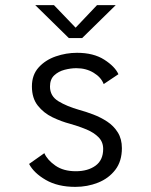

<svg xmlns="http://www.w3.org/2000/svg" viewBox="-20 -718 590 749"><path d="M274 11Q205.5 11 158.8 -16Q112 -43 93.5 -78.5L153 -120.5Q164.5 -94 196 -72Q227.5 -50 275.5 -50Q323 -50 352.8 -71.8Q382.5 -93.5 382.5 -137Q382.5 -164 364.8 -182.2Q347 -200.5 317.5 -213Q288 -225.5 253.5 -235Q219 -244 184.8 -260.5Q150.5 -277 127.5 -306Q104.5 -335 104.5 -381Q104.5 -426 130.8 -455Q157 -484 197.5 -498Q238 -512 280.5 -512Q345 -512 386.8 -485.2Q428.5 -458.5 442 -428.5L384.5 -390Q374.5 -416.5 345.2 -434.2Q316 -452 278 -452Q256 -452 232 -445.8Q208 -439.5 191.5 -424Q175 -408.5 175 -380.5Q175 -343 208 -323Q241 -303 288.5 -289.5Q314.5 -282.5 343.5 -271.5Q372.5 -260.5 398 -243.8Q423.5 -227 439.5 -201.5Q455.5 -176 455.5 -140Q455.5 -89 429.8 -55.5Q404 -22 362.5 -5.5Q321 11 274 11ZM117.5 -698H190.5L275 -610L358.5 -698H431.5L300.5 -569.5H248.5Z"/></svg>

Font: Trispace SemiCondensed Light
Style: Regular
Weight: 300
Width: 4
Designer: Tyler Finck
Foundry: Etcetera Type Company
Version: Version 1.210; ttfautohint (v1.8.3)